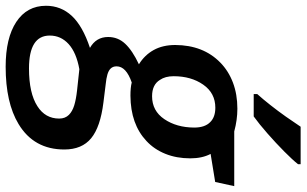

<svg xmlns="http://www.w3.org/2000/svg" viewBox="-266 -590 1046 655"><g transform="rotate(90 256.5 -263.0)"><path d="M157.2 240.2Q59.1 240.2 4.2 203.9Q-50.8 167.5 -50.8 102.5Q-50.8 51.8 -16.4 14.6Q18.1 -22.5 92.8 -47.4Q55.7 -68.4 55.7 -109.4Q55.7 -143.1 78.9 -167.7Q102.1 -192.4 148.9 -214.4Q117.2 -233.9 100.1 -264.9Q83 -295.9 83 -338.4Q83.5 -434.1 143.1 -492.2Q171.4 -520 211.4 -535.2Q251.5 -550.3 300.3 -550.3Q338.4 -550.3 377.9 -539.6H564.5L550.3 -474.6L454.6 -459Q469.7 -430.2 469.7 -389.6Q469.7 -342.8 454.3 -304.7Q439 -266.6 410.6 -240.2Q353 -186 255.9 -185.5Q228 -185.5 210.9 -189.9Q155.8 -170.9 155.8 -138.2Q155.8 -125.5 163.6 -117.7Q170.4 -110.8 183.8 -106.9Q197.3 -103 216.8 -101.1L279.3 -93.3Q362.8 -83 401.1 -51.5Q439.5 -20 439.5 40Q439.5 144 352.5 196.3Q279.8 240.2 157.2 240.2ZM257.8 -259.3Q307.6 -259.3 335.9 -301Q364.3 -342.8 364.7 -402.8Q364.7 -439.5 346.2 -457.5Q329.1 -475.1 296.9 -475.1Q247.1 -475.1 218.3 -433.8Q189.5 -392.6 189.5 -333Q189.5 -304.2 202.1 -286.1Q218.3 -259.3 257.8 -259.3ZM163.1 160.6Q247.6 160.6 292 131.8Q334 105 334 57.6Q334 37.1 321.3 24.4Q309.6 12.7 289.1 6.3Q268.6 0 237.8 -3.4L165.5 -11.2Q108.9 -1 79.8 25.4Q50.8 51.8 50.8 89.8Q50.8 160.6 163.1 160.6ZM250.5 -606V-618.2Q267.6 -637.2 287.8 -662.8Q308.1 -688.5 327.4 -715.8Q346.7 -743.2 361.8 -766.1H489.7V-757.3Q475.6 -739.3 446.5 -710.4Q417.5 -681.6 385 -653.1Q352.5 -624.5 326.7 -606Z"/></g></svg>

Font: Open Sans SemiBold
Style: Italic
Weight: 600
Italic angle: -12°
Designer: Monotype Design Team
Foundry: Monotype Imaging Inc.
Version: Version 3.003; ttfautohint (v1.8.4)